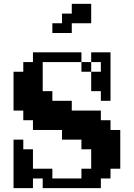

<svg xmlns="http://www.w3.org/2000/svg" viewBox="-20 -970 690 990"><path d="M149.9 -49.8V0H49.8V-250H100.1V-200.2H149.9V-100.1H250V-49.8H399.9V-100.1H450.2V-200.2H399.9V-250H299.8V-299.8H149.9V-350.1H100.1V-399.9H49.8V-600.1H100.1V-649.9H149.9V-700.2H399.9V-649.9H450.2V-600.1H500V-649.9H450.2V-700.2H549.8V-450.2H500V-500H450.2V-600.1H399.9V-649.9H200.2V-500H250V-450.2H350.1V-399.9H500V-350.1H549.8V-299.8H600.1V-100.1H549.8V-49.8H500V0H200.2V-49.8ZM250 -850.1V-799.8H350.1V-850.1H450.2V-950.2H350.1V-899.9H299.8V-850.1Z"/></svg>

Font: Redaction 50
Style: Bold
Weight: 700
Designer: Jeremy Mickel / Forest Young
Foundry: MCKL
Version: Version 2.001;hotconv 1.0.113;makeotfexe 2.5.65598 DEVELOPME